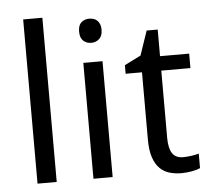

<svg xmlns="http://www.w3.org/2000/svg" viewBox="-54 -818 963 885"><g transform="rotate(-5 428.0 -375.0)"><path d="M173.8 0H85V-759.8H173.8Z M432.6 0H343.8V-536.1H432.6ZM336.9 -681.2Q336.9 -710.4 351.8 -723.6Q366.7 -736.8 388.7 -736.8Q399.4 -736.8 408.9 -733.6Q418.5 -730.5 425.5 -723.6Q432.6 -716.8 436.8 -706.3Q440.9 -695.8 440.9 -681.2Q440.9 -652.8 425.5 -638.9Q410.2 -625 388.7 -625Q366.7 -625 351.8 -638.7Q336.9 -652.3 336.9 -681.2Z M764.6 -63Q773.4 -63 784.4 -64Q795.4 -64.9 805.7 -66.4Q815.9 -67.9 824.5 -69.8Q833 -71.8 837.4 -73.2V-5.9Q831.1 -2.9 821.3 0Q811.5 2.9 799.8 5.1Q788.1 7.3 775.4 8.5Q762.7 9.8 750.5 9.8Q720.2 9.8 694.3 2Q668.5 -5.9 649.7 -24.9Q630.9 -43.9 620.1 -76.4Q609.4 -108.9 609.4 -158.2V-469.2H533.7V-508.8L609.4 -546.9L647.5 -659.2H698.7V-536.1H833.5V-469.2H698.7V-158.2Q698.7 -110.8 714.1 -86.9Q729.5 -63 764.6 -63Z"/></g></svg>

Font: WenQuanYi Micro Hei
Style: Regular
Weight: 400
Foundry: Ascender Corporation
Version: Version 0.2.0-beta